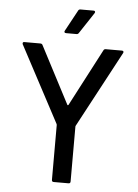

<svg xmlns="http://www.w3.org/2000/svg" viewBox="-59 -936 704 981"><g transform="rotate(5 292.5 -446.0)"><path d="M330.1 -1H253.9Q244.1 -1 244.1 -11.2V-292Q244.1 -295.9 243.2 -296.9L35.2 -688Q34.2 -689 34.2 -692.9Q34.2 -700.2 42 -700.2H124Q133.3 -700.2 136.2 -692.9L289.1 -399.9Q291 -397.9 292 -397.9Q293 -397.9 294.9 -399.9L448.2 -692.9Q451.2 -700.2 460 -700.2H543Q548.3 -700.2 550.5 -696.8Q552.7 -693.4 549.8 -688L340.8 -296.9Q339.8 -295.9 339.8 -292V-11.2Q339.8 -1 330.1 -1ZM304.2 -764.2H251Q245.1 -764.2 242.7 -767.3Q240.2 -770.5 243.2 -775.9L301.8 -883.8Q304.7 -891.1 314 -891.1H380.9Q386.7 -891.1 388.4 -887.5Q390.1 -883.8 387.2 -878.9L315.9 -771Q312 -764.2 304.2 -764.2Z"/></g></svg>

Font: Gruenseis Font Medium
Style: Regular
Weight: 500
Designer: Jeremy Tribby
Foundry: Tribby Type
Version: Version 1.408;Glyphs 3.1.2 (3151)